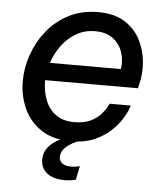

<svg xmlns="http://www.w3.org/2000/svg" viewBox="-52 -586 683 806"><g transform="rotate(5 290.0 -182.5)"><path d="M262 10Q186 10 136.5 -23Q87 -56 63 -109.5Q39 -163 39 -224Q39 -280 58.5 -336Q78 -392 115 -438Q152 -484 206 -512Q260 -540 330 -540Q397 -540 440.5 -513Q484 -486 507 -442.5Q530 -399 534.5 -348.5Q539 -298 527 -252L523 -236H132Q132 -190 146.5 -152.5Q161 -115 191.5 -93Q222 -71 269 -71Q311 -71 338 -84.5Q365 -98 381 -116Q397 -134 403.5 -147.5Q410 -161 410 -161H500Q500 -161 493.5 -143.5Q487 -126 471 -101Q455 -76 427.5 -50.5Q400 -25 359.5 -7.5Q319 10 262 10ZM146 -310H445Q451 -347 439.5 -381Q428 -415 399.5 -437Q371 -459 324 -459Q280 -459 244.5 -438.5Q209 -418 184 -384Q159 -350 146 -310ZM250 175Q201 175 175 153.5Q149 132 149 98Q149 73 160 55Q171 37 188 24.5Q205 12 221.5 4Q238 -4 249 -7.5Q260 -11 260 -11L292 8Q292 8 281.5 12.5Q271 17 257 26Q243 35 232.5 48.5Q222 62 222 80Q222 96 234.5 106Q247 116 272 116Q286 116 297.5 113.5Q309 111 309 111L297 169Q297 169 284 172Q271 175 250 175Z"/></g></svg>

Font: Be Vietnam Pro Variable Thin
Style: Italic
Weight: 100
Italic angle: -12°
Designer: Lam Bao, Tony Le, Vietanh Nguyen
Foundry: Yellow Type Foundry
Version: Version 1.002